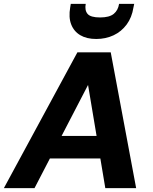

<svg xmlns="http://www.w3.org/2000/svg" viewBox="-44 -970 789 990"><path d="M-24 0 355 -700H527L658 0H499L410 -532L134 0ZM114 -153 173 -269H543L561 -153ZM452 -769Q403 -769 370 -788.5Q337 -808 323 -844.5Q309 -881 318 -932L321 -950H398Q392 -917 407.5 -898.5Q423 -880 472 -880Q520 -880 542.5 -898.5Q565 -917 570 -950H648L644 -931Q636 -880 609 -843.5Q582 -807 541.5 -788Q501 -769 452 -769Z"/></svg>

Font: DM Sans 10pt Black
Style: Italic
Weight: 900
Italic angle: -10°
Version: Version 4.004;gftools[0.9.30]